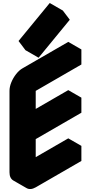

<svg xmlns="http://www.w3.org/2000/svg" viewBox="-20 -1203 603 1274"><path d="M130 -550Q130 -577 142 -606.5Q154 -636 174 -661.5Q194 -687 217 -700L520 -875V-775L217 -600V-380L520 -555V-455L217 -280V-60L520 -235V-135L217 40Q182 60 156 45Q130 30 130 -10ZM190 -881 397 -1133 443 -1072 236 -820ZM520 -235 217 -60 130 -110 433 -285ZM520 -555 217 -380 130 -430 433 -605ZM520 -875 217 -700Q194 -687 174 -661.5Q154 -636 142 -606.5Q130 -577 130 -550V-10Q130 30 156 45L69 -5Q43 -20 43 -60V-600Q43 -627 55 -656.5Q67 -686 87 -711.5Q107 -737 130 -750L433 -925ZM397 -1133 190 -881 103 -931 310 -1183ZM190 -881 236 -820 149 -870 103 -931Z"/></svg>

Font: Nabla
Style: Regular
Weight: 400
Designer: Arthur Reinders Folmer
Foundry: Typearture
Version: Version 1.002